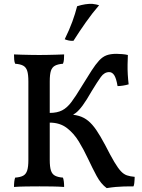

<svg xmlns="http://www.w3.org/2000/svg" viewBox="-20 -959 733 988"><path d="M529 9Q499 -13 477 -54Q455 -95 433 -142Q411 -189 385.5 -231Q360 -273 324 -300.5Q288 -328 236 -328V-378Q274 -378 299.5 -391Q325 -404 347.5 -434Q370 -464 400 -514Q430 -563 451 -595.5Q472 -628 490 -647.5Q508 -667 528.5 -674.5Q549 -682 579 -682Q592 -682 609.5 -680.5Q627 -679 638 -676Q637 -653 636.5 -627.5Q636 -602 637.5 -576Q639 -550 642 -525Q629 -521 613 -518.5Q597 -516 585 -516Q578 -557 567.5 -572.5Q557 -588 542 -588Q517 -588 499 -563Q481 -538 453 -492Q425 -443 405.5 -416.5Q386 -390 369.5 -377.5Q353 -365 332 -356L325 -371Q360 -370 386 -362.5Q412 -355 433.5 -337.5Q455 -320 475.5 -290Q496 -260 521 -213Q549 -158 568 -126Q587 -94 602 -78Q617 -62 633.5 -56.5Q650 -51 673 -49Q673 -44 672.5 -35Q672 -26 671 -16.5Q670 -7 667 0Q640 0 618.5 0.5Q597 1 575.5 3Q554 5 529 9ZM52 3Q52 -12 53.5 -24.5Q55 -37 58 -45Q85 -47 99.5 -55Q114 -63 120 -82Q126 -101 126 -136V-540Q126 -576 120 -594.5Q114 -613 99.5 -621Q85 -629 58 -631Q54 -640 53 -652.5Q52 -665 52 -679Q71 -678 92.5 -677.5Q114 -677 137.5 -676.5Q161 -676 182 -676Q204 -676 225.5 -676.5Q247 -677 268.5 -677.5Q290 -678 310 -679Q310 -665 309 -652.5Q308 -640 304 -631Q278 -629 263 -621Q248 -613 242 -594.5Q236 -576 236 -540V-136Q236 -101 242 -82Q248 -63 263 -55Q278 -47 304 -45Q307 -37 308.5 -24.5Q310 -12 310 3Q281 1 248.5 0.5Q216 0 183 0Q151 0 115 0.5Q79 1 52 3ZM358 -749Q347 -748 334.5 -750.5Q322 -753 313 -757Q337 -806 352 -847Q367 -888 377 -927Q399 -934 419 -937Q439 -940 456 -939Q466 -938 475 -936Q484 -934 490 -932Q456 -893 421.5 -844Q387 -795 358 -749Z"/></svg>

Font: Vollkorn Medium
Style: Regular
Weight: 500
Designer: Friedrich Althausen
Foundry: Friedrich Althausen
Version: Version 5.000